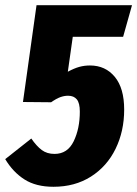

<svg xmlns="http://www.w3.org/2000/svg" viewBox="-41 -698 526 736"><path d="M431 -557H238L219 -423Q243 -436 262.5 -441.5Q282 -447 304 -447Q363 -447 399 -403.5Q435 -360 435 -278Q435 -195 402 -127.5Q369 -60 307.5 -21Q246 18 164 18Q97 18 53 -10Q9 -38 -21 -88L79 -167Q99 -138 119 -123Q139 -108 168 -108Q218 -108 241.5 -156.5Q265 -205 265 -270Q265 -303 253.5 -317Q242 -331 220 -331Q205 -331 190 -325.5Q175 -320 155 -306L47 -307L99 -678H465Z"/></svg>

Font: Fira Sans Extra Condensed ExtraBold
Style: Italic
Weight: 800
Width: 3
Italic angle: -8°
Designer: Carrois Corporate & Edenspiekermann AG
Foundry: Carrois Corporate GbR & Edenspiekermann AG
Version: Version 4.203